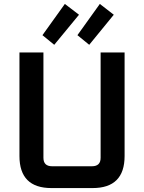

<svg xmlns="http://www.w3.org/2000/svg" viewBox="-20 -957 733 977"><path d="M79 -163V-690H201V-154Q201 -111 245 -111H448Q492 -111 492 -154V-690H614V-163Q614 0 451 0H242Q79 0 79 -163ZM196 -778 310 -937 382 -882 256 -729ZM374 -778 488 -937 559 -882 434 -729Z"/></svg>

Font: Oxanium SemiBold
Style: Regular
Weight: 600
Designer: Severin Meyer
Version: Version 2.000